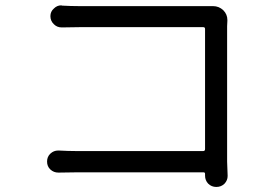

<svg xmlns="http://www.w3.org/2000/svg" viewBox="-20 -703 1040 731"><path d="M846.7 -33.2Q846.7 -16.6 835 -3.9Q822.3 8.8 803.7 8.8Q785.2 8.8 772.5 -3.9Q760.7 -16.6 760.7 -34.2Q760.7 -35.2 760.7 -36.1Q760.7 -39.1 760.7 -41Q760.7 -46.9 754.9 -46.9H272.5Q240.2 -46.9 204.1 -45.9Q203.1 -45.9 202.1 -45.9Q184.6 -45.9 171.9 -57.6Q159.2 -69.3 159.2 -87.9Q159.2 -106.4 171.9 -118.2Q184.6 -129.9 201.2 -129.9Q202.1 -129.9 204.1 -129.9Q240.2 -127.9 269.5 -127.9H753.9Q760.7 -127.9 760.7 -135.7V-592.8Q760.7 -599.6 753.9 -599.6H282.2Q255.9 -599.6 216.8 -598.6Q215.8 -598.6 214.8 -598.6Q197.3 -598.6 185.5 -610.4Q171.9 -623 171.9 -641.6Q171.9 -659.2 185.5 -670.9Q197.3 -682.6 212.9 -682.6Q214.8 -682.6 216.8 -681.6Q250 -679.7 281.2 -679.7H774.4Q781.2 -679.7 790 -679.7Q791 -679.7 791 -679.7Q813.5 -679.7 830.1 -664.1Q845.7 -648.4 845.7 -627Q845.7 -626 845.7 -624Q844.7 -613.3 844.7 -603.5V-87.9Z"/></svg>

Font: Gen Jyuu Gothic Regular
Style: Regular
Weight: 400
Designer: [Source Han Sans]
Ryoko NISHIZUKA  (kana & ideographs); Paul D. Hunt (Latin, Greek & Cyrillic); Wenlong ZHANG  (bopomofo
Version: Version 1.002.20150607